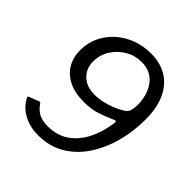

<svg xmlns="http://www.w3.org/2000/svg" viewBox="-201 -900 1060 1060"><g transform="rotate(45 329.0 -370.5)"><path d="M257.4 9.4Q218.3 9.4 186.9 0.4Q155.5 -8.6 132 -23.4Q108.5 -38.1 92.3 -56.2Q76.1 -74.2 67.3 -92.7Q62.7 -101.3 69.9 -104.9L126.3 -127Q136.6 -132 144.2 -118.2Q162.2 -91.5 189 -77.4Q215.9 -63.4 260.2 -63.4Q331.3 -63.4 382.6 -98.9Q433.9 -134.4 464.9 -195.8Q495.9 -257.1 506.5 -334.1Q508 -347.4 504.9 -349.5Q501.7 -351.6 493.6 -348Q452.9 -329.2 407.8 -314.2Q362.7 -299.1 304.9 -299.1Q234.8 -299.1 186.5 -323.2Q138.1 -347.2 113.2 -389.7Q88.3 -432.1 88.3 -486.8Q88.3 -544.9 111.6 -593.3Q134.8 -641.7 175.1 -677.2Q215.3 -712.7 267.5 -732.1Q319.7 -751.4 377.4 -751.4Q453 -751.4 506 -718.3Q558.9 -685.1 586.9 -622.5Q614.9 -559.8 614.9 -471Q614.9 -377.6 591.4 -291.3Q567.9 -205 522.5 -137.2Q477.2 -69.3 410.5 -29.9Q343.8 9.4 257.4 9.4ZM318.1 -369.2Q347.3 -369.2 379.2 -376.1Q411.2 -383 441.4 -395.1Q471.6 -407.1 494.3 -421.7Q515.4 -434 521.2 -452.7Q527 -471.4 527 -501.8Q527 -533.2 518.4 -564.9Q509.8 -596.6 491.8 -623Q473.8 -649.4 445 -665.4Q416.1 -681.4 375.6 -681.4Q324.1 -681.4 280 -655.6Q236 -629.7 209.5 -587.1Q183 -544.5 183 -493.8Q183 -440.5 218.9 -404.8Q254.8 -369.2 318.1 -369.2Z"/></g></svg>

Font: Libre Franklin Thin
Style: Italic
Weight: 100
Italic angle: -8°
Designer: Pablo Impallari, Rodrigo Fuenzalida, Nhung Nguyen
Foundry: Impallari Type
Version: Version 3.000